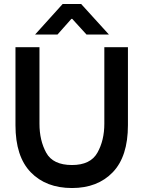

<svg xmlns="http://www.w3.org/2000/svg" viewBox="-20 -938 724 968"><path d="M58 -307V-700H179V-314Q179 -230 213 -168Q247 -106 343 -106Q436 -106 471 -168Q506 -230 506 -314V-700H625V-307Q625 -149 548.5 -69.5Q472 10 343 10Q212 10 135 -69.5Q58 -149 58 -307ZM296 -918H389L529 -764H416L344 -843H340L270 -764H157Z"/></svg>

Font: Be Vietnam SemiBold
Style: Regular
Weight: 600
Designer: Gabriel Lam
Foundry: TypeRant
Version: Version 4.000